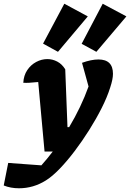

<svg xmlns="http://www.w3.org/2000/svg" viewBox="-127 -813 698 1030"><path d="M112 0 78 -373Q47 -370 30 -369Q13 -368 -2 -369Q0 -408 19 -436.5Q38 -465 67 -480.5Q96 -496 127 -496Q155 -496 180.5 -482.5Q206 -469 223 -441L235 -131H244Q308 -238 348 -349L313 -476Q363 -494 401 -494Q479 -494 479 -417Q479 -388 464 -343Q448 -292 418.5 -233.5Q389 -175 351.5 -115.5Q314 -56 273.5 -2.5Q233 51 193 92.5Q153 134 119 155Q52 197 -25 197Q-70 197 -107 182L-83 61L95 74Q127 38 156 0ZM218 -793 344 -725 184 -535 104 -579ZM424 -793 551 -725 390 -535 311 -578Z"/></svg>

Font: Piazzolla ExtraBold
Style: Italic
Weight: 800
Italic angle: -11.3°
Designer: Juan Pablo del Peral
Foundry: Huerta Tipografica
Version: Version 1.330